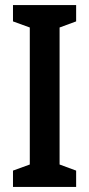

<svg xmlns="http://www.w3.org/2000/svg" viewBox="-20 -734 350 754"><path d="M279 0H31V-64L97 -88V-626L31 -650V-714H279V-650L214 -626V-88L279 -64Z"/></svg>

Font: Noto Sans ExtraCondensed SemiBold
Style: Regular
Weight: 600
Width: 2
Designer: Monotype Design Team
Foundry: Monotype Imaging Inc.
Version: Version 2.013; ttfautohint (v1.8.4.7-5d5b)